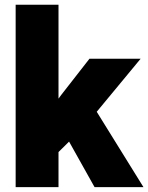

<svg xmlns="http://www.w3.org/2000/svg" viewBox="-20 -770 610 790"><path d="M220.7 0H44.4V-750.5H220.7ZM331.5 -253.9 209 -132.8 131.3 -244.1 233.4 -381.3 348.1 -528.3H558.6ZM237.3 -235.4 367.7 -326.7 570.3 0H369.1Z"/></svg>

Font: Heebo Black
Style: Regular
Weight: 900
Designer: Oded Ezer
Foundry: Ezer Type House
Version: Version 3.100